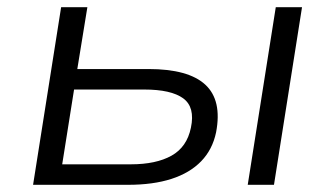

<svg xmlns="http://www.w3.org/2000/svg" viewBox="-20 -514 931 534"><path d="M72 0 150 -494H223L195 -322H393Q504 -322 551 -278.5Q598 -235 581 -146Q571 -98 539.5 -65.5Q508 -33 457 -16.5Q406 0 336 0ZM153 -57H344Q414 -57 457 -81Q500 -105 511 -159Q523 -216 489.5 -240.5Q456 -265 381 -265H186ZM669 0 747 -494H820L742 0Z"/></svg>

Font: Nunito Sans 7pt SemiExpanded Light
Style: Italic
Weight: 300
Width: 6
Italic angle: -9°
Designer: Vernon Adams
Foundry: Vernon Adams
Version: Version 3.101;gftools[0.9.27]